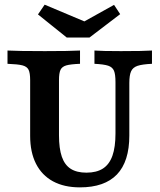

<svg xmlns="http://www.w3.org/2000/svg" viewBox="-20 -786 679 817"><path d="M108.3 -208.1V-445.2Q108.3 -475.4 101.6 -489.1Q94.8 -502.9 75.3 -507.9Q55.8 -512.9 11.9 -514.5V-571Q54.9 -568.5 171 -568.5Q276.9 -568.5 320.5 -571V-514.5Q280.2 -512.9 262 -507.7Q243.9 -502.4 237.4 -488.7Q231 -475 231 -445.2V-210.4Q231 -154.1 243.1 -119.1Q255.2 -84.1 280.9 -67.7Q306.6 -51.3 347.7 -51.3Q390.8 -51.3 418.1 -68.9Q445.3 -86.5 458.4 -123.3Q471.4 -160 471.4 -218V-436.5Q471.4 -469.8 465 -485Q458.5 -500.3 440.4 -506.4Q422.2 -512.5 381.9 -514.5V-571Q411.6 -568.5 494.3 -568.5Q591.3 -568.5 626.7 -571V-514.5Q584.8 -512.5 565.1 -505.8Q545.4 -499.1 537.9 -482.7Q530.3 -466.3 530.3 -432.8V-209.3Q530.3 -98.7 477.7 -43.7Q425 11.3 320 11.3Q253 11.3 205.5 -14.4Q158.1 -40.2 133.2 -89.2Q108.3 -138.3 108.3 -208.1ZM491.3 -725.8 360.8 -626.3H264L141.6 -724.6L170 -766.1L370.3 -681.8L307.6 -677.5L465.3 -765.3Z"/></svg>

Font: Playfair Micro SmCond SmLight
Style: Regular
Weight: 360
Width: 4
Designer: Claus Eggers Sørensen
Foundry: Claus Eggers Sørensen
Version: Version 2.100;Glyphs 3.2 (3219)